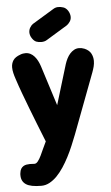

<svg xmlns="http://www.w3.org/2000/svg" viewBox="-60 -748 567 983"><g transform="rotate(-5 223.5 -257.0)"><path d="M112.3 195.3Q56.6 195.3 33.2 179.4Q9.8 163.6 9.8 132.8Q9.8 129.9 9.8 126.5Q9.8 123 10.7 120.1Q12.2 106.9 17.3 98.9Q22.5 90.8 29.8 86.4Q37.1 82 45.7 80.6Q54.2 79.1 62.5 79.1Q69.8 79.1 76.2 79.6Q82.5 80.1 86.9 80.1Q96.2 80.1 104.7 69.1Q113.3 58.1 121.3 41.5Q129.4 24.9 137.7 5.9Q146 -13.2 154.3 -29.3L146.5 -48.8Q132.3 -84.5 116.7 -123.8Q101.1 -163.1 85.7 -203.4Q70.3 -243.7 55.4 -283.7Q40.5 -323.7 28.3 -361.3Q22.9 -377 19.3 -392.1Q15.6 -407.2 15.6 -421.9Q15.6 -441.9 25.9 -457.8Q36.1 -473.6 63.5 -483.4Q70.8 -486.3 77.4 -487.3Q84 -488.3 89.8 -488.3Q103.5 -488.3 115 -482.4Q126.5 -476.6 135.5 -466.3Q144.5 -456.1 151.4 -442.9Q158.2 -429.7 163.1 -415L228.5 -209L291 -415Q295.4 -428.7 302.2 -442.4Q309.1 -456.1 318.4 -466.6Q327.6 -477.1 339.4 -483.6Q351.1 -490.2 365.2 -490.2Q378.9 -490.2 393.6 -484.4Q417 -474.1 426.3 -456.5Q435.5 -439 435.5 -418.9Q435.5 -404.3 431.9 -389.9Q428.2 -375.5 422.9 -361.3L305.7 -50.8Q295.4 -24.4 283.4 4.2Q271.5 32.7 257.3 60.1Q243.2 87.4 227.1 111.8Q210.9 136.2 192.9 154.8Q174.8 173.3 154.5 184.3Q134.3 195.3 112.3 195.3ZM250 -700.2Q263.2 -709 277.3 -709Q290 -709 303.2 -704.8Q316.4 -700.7 326.2 -686.5Q332 -677.7 334.5 -668.9Q336.9 -660.2 336.9 -653.3Q336.9 -640.1 329.6 -629.2Q322.3 -618.2 312.5 -611.3L205.1 -545.9Q198.2 -541.5 190.7 -539.8Q183.1 -538.1 175.8 -538.1Q162.6 -538.1 151.1 -542.2Q139.6 -546.4 129.9 -560.5Q124 -568.8 121.6 -576.9Q119.1 -585 119.1 -591.8Q119.1 -606.4 126.5 -617.9Q133.8 -629.4 140.6 -633.8Z"/></g></svg>

Font: Concert One
Style: Regular
Weight: 400
Version: Version 1.003